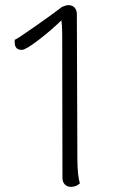

<svg xmlns="http://www.w3.org/2000/svg" viewBox="-20 -717 454 747"><path d="M291 -4Q277 10 256 10Q241 10 232 0.5Q223 -9 223 -25L222 -584Q222 -616 219 -638Q179 -599 129.5 -561Q80 -523 65 -523Q50 -523 44 -530.5Q38 -538 37.5 -547Q37 -556 37 -562Q45 -564 117 -614.5Q189 -665 221 -690Q237 -697 246 -697Q261 -697 270 -687.5Q279 -678 279 -662L281 -103Q281 -34 291 -4Z"/></svg>

Font: Arima Madurai Light
Style: Regular
Weight: 300
Designer: Joana Correia and Natanael Gama
Foundry: NDISCOVER
Version: Version 1.019